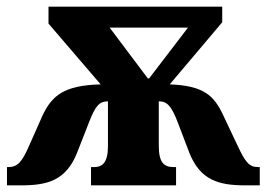

<svg xmlns="http://www.w3.org/2000/svg" viewBox="-20 -557 803 578"><path d="M1 1H44C123 1 179 -14 212 -97L248 -189C267 -238 279 -252 305 -252V-118C305 -68 289 -54 263 -54H254V1H510V-54H503C473 -54 458 -68 458 -119V-252C483 -252 496 -238 515 -189L550 -97C583 -14 639 1 719 1H762V-54H758C730 -54 719 -68 695 -119L652 -210C624 -270 593 -299 491 -303L649 -490V-537H126V-486L283 -303C173 -300 136 -270 107 -207L68 -119C46 -68 32 -54 5 -54H1ZM425 -321 310 -474H546L429 -321Z"/></svg>

Font: Noto Serif Condensed ExtraBold
Style: Regular
Weight: 800
Width: 3
Designer: Monotype Design Team
Foundry: Monotype Imaging Inc.
Version: Version 2.013